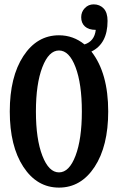

<svg xmlns="http://www.w3.org/2000/svg" viewBox="-20 -852 542 882"><path d="M399.9 -615.2Q477.1 -516.6 477.1 -339.8Q477.1 -180.7 414.6 -85.4Q352.1 9.8 251 9.8Q149.9 9.8 87.4 -85.4Q24.9 -180.7 24.9 -339.8Q24.9 -499 87.4 -594.5Q149.9 -689.9 251 -689.9Q316.4 -689.9 368.2 -647.9Q414.1 -662.6 419.9 -714.8Q387.2 -714.8 370.1 -730.5Q353 -746.1 353 -772.9Q353 -797.4 369.6 -814.7Q386.2 -832 410.2 -832Q438 -832 456.1 -813.2Q474.1 -794.4 474.1 -755.9Q474.1 -651.4 399.9 -615.2ZM356 -339.8Q356 -467.3 326.9 -543.7Q297.9 -620.1 251 -620.1Q204.1 -620.1 174.6 -543.5Q145 -466.8 145 -339.8Q145 -212.9 174.6 -136.5Q204.1 -60.1 251 -60.1Q297.9 -60.1 326.9 -136.5Q356 -212.9 356 -339.8Z"/></svg>

Font: Margherita Bold
Style: Regular
Weight: 700
Designer: James Puckett
Foundry: Dunwich Type Founders
Version: Version 1.008;hotconv 1.0.109;makeotfexe 2.5.65596